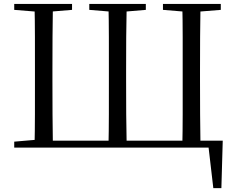

<svg xmlns="http://www.w3.org/2000/svg" viewBox="-20 -748 1188 973"><path d="M154.9 0Q156.9 -84.1 157 -169Q157.1 -253.9 157.1 -343.5V-388.7Q157.1 -475.3 157 -560.3Q156.9 -645.2 154.9 -728H248.1Q246.7 -644.8 246.2 -560.3Q245.7 -475.9 245.7 -388.5V-343.5Q245.7 -253.3 246.2 -168.5Q246.7 -83.6 248.1 0ZM529.6 0Q531.6 -84.1 531.7 -169Q531.8 -253.9 531.8 -343.5V-388.5Q531.8 -475.3 531.7 -560.3Q531.6 -645.2 529.6 -728H622.1Q620.1 -645 619.6 -560.2Q619.1 -475.3 619.1 -388.7V-343.5Q619.1 -253.3 619.6 -168.5Q620.1 -83.6 622.1 0ZM903.8 0Q905.8 -83.6 905.8 -168.5Q905.8 -253.3 905.8 -343.5V-388.5Q905.8 -475.1 905.8 -560Q905.8 -645 903.8 -728H996.1Q994.6 -645.2 994.1 -560.3Q993.6 -475.3 993.6 -388.7V-343.5Q993.6 -253.9 994.1 -169Q994.6 -84.1 996.1 0ZM201 0V-35.1H1108.8L1101.9 205.4H1061L1033.7 -28.9L1077.9 0ZM52.1 -698V-728H345.1V-698L210.4 -686.9H189.7ZM432.5 -698V-728H719V-698L587.2 -686.9H566.9ZM805.8 -698V-728H1098.9V-698L961.2 -686.9H940.5ZM52.1 0V-30.1L190.9 -42.1H201.8V0Z"/></svg>

Font: Source Han Serif JP VF
Style: Regular
Weight: 250
Designer: Ryoko NISHIZUKA 西塚涼子 (kana & ideographs); Frank Grießhammer (Latin, Greek & Cyrillic); Wenlong ZHANG 张文龙 (bopomofo); San
Foundry: Adobe
Version: Version 2.001;hotconv 1.1.0;makeotfexe 2.6.0